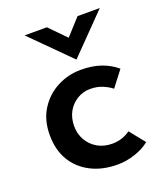

<svg xmlns="http://www.w3.org/2000/svg" viewBox="-127 -746 719 842"><g transform="rotate(-20 233.0 -325.0)"><path d="M428 -39Q400 -16 359 -2.5Q318 11 278 11Q207 11 153.5 -16.5Q100 -44 70.5 -93.5Q41 -143 41 -212Q41 -282 73 -332Q105 -382 156.5 -408.5Q208 -435 266 -435Q320 -435 361 -420.5Q402 -406 432 -380L376 -307Q360 -320 334.5 -331Q309 -342 276 -342Q243 -342 215 -325Q187 -308 171 -279Q155 -250 155 -212Q155 -176 172 -146.5Q189 -117 218.5 -100Q248 -83 287 -83Q312 -83 333.5 -90.5Q355 -98 371 -110ZM191 -661 277 -573 247 -565 334 -661H438L265 -484H264L87 -661Z"/></g></svg>

Font: Reem Kufi Fun Medium
Style: Regular
Weight: 500
Designer: Khaled Hosny
Version: Version 1.005